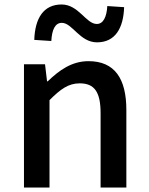

<svg xmlns="http://www.w3.org/2000/svg" viewBox="-20 -837 664 857"><path d="M87 0H201V-390C250 -439 285 -465 336 -465C401 -465 429 -427 429 -332V0H544V-346C544 -486 492 -564 375 -564C300 -564 244 -523 193 -474H190L181 -550H87ZM413 -648C494 -648 531 -711 534 -805L459 -810C456 -761 441 -730 412 -730C364 -730 331 -817 255 -817C174 -817 136 -755 133 -659L209 -654C212 -705 226 -735 256 -735C303 -735 336 -648 413 -648Z"/></svg>

Font: Noto Sans CJK KR Medium
Style: Regular
Weight: 500
Designer: Ryoko NISHIZUKA (kana & ideographs); Paul D. Hunt (Latin, Greek & Cyrillic); Wenlong ZHANG (bopomofo); Sandoll Communica
Foundry: Adobe Systems Incorporated
Version: Version 1.004;PS 1.004;hotconv 1.0.82;makeotf.lib2.5.63406